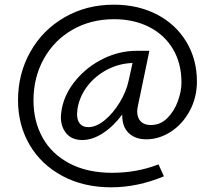

<svg xmlns="http://www.w3.org/2000/svg" viewBox="-20 -623 918 820"><path d="M502 -134Q465 -84 420 -54.5Q375 -25 331 -25Q288 -25 264 -52.5Q240 -80 240 -124Q240 -135 244 -159Q257 -225 305 -282Q353 -339 421.5 -372.5Q490 -406 564 -406H618L569 -171Q566 -158 566 -147Q566 -120 581 -104.5Q596 -89 624 -89Q665 -89 694.5 -118.5Q724 -148 739.5 -190.5Q755 -233 755 -271Q755 -352 719 -413Q683 -474 617.5 -507.5Q552 -541 467 -541Q368 -541 289.5 -496Q211 -451 167 -371.5Q123 -292 123 -194Q123 -105 162 -35Q201 35 277 75Q353 115 459 115Q565 115 657 79L680 130Q567 177 455 177Q337 177 246.5 128.5Q156 80 106.5 -4.5Q57 -89 57 -195Q57 -308 109.5 -401.5Q162 -495 255.5 -549Q349 -603 466 -603Q569 -603 649.5 -561.5Q730 -520 775.5 -445Q821 -370 821 -275Q821 -206 790 -149Q759 -92 709 -60Q659 -28 605 -28Q557 -28 529 -55.5Q501 -83 502 -134ZM530 -281 546 -354Q488 -352 437.5 -325.5Q387 -299 353.5 -255.5Q320 -212 311 -159Q309 -143 309 -136Q309 -109 321.5 -94.5Q334 -80 357 -80Q391 -80 427 -109.5Q463 -139 491.5 -186Q520 -233 530 -281Z"/></svg>

Font: Ysabeau Medium
Style: Italic
Weight: 500
Italic angle: -12°
Designer: Christian Thalmann (Catharsis Fonts)
Version: Version 0.003